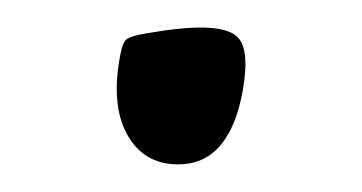

<svg xmlns="http://www.w3.org/2000/svg" viewBox="-20 -344 262 139"><path d="M137 -236Q126 -225 109 -225Q85 -225 73 -245Q61 -265 66 -298Q68 -312 71 -315Q74 -318 87 -320Q138 -329 151 -318Q161 -310 156 -280Q151 -250 137 -236Z"/></svg>

Font: Noam
Style: Regular
Weight: 400
Version: Version 1.1